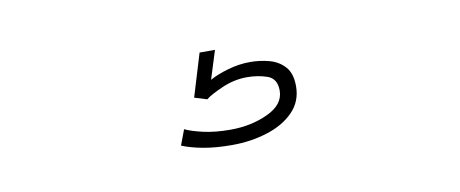

<svg xmlns="http://www.w3.org/2000/svg" viewBox="-34 -98 942 393"><g transform="rotate(-10 437.5 99.0)"><path d="M424 198Q390 198 364.2 193.2Q338.5 188.5 320.5 181L332.5 149Q346 155.5 370.2 161Q394.5 166.5 426 166.5Q469.5 166.5 504.2 150.2Q539 134 539 105Q539 80 519.5 73.2Q500 66.5 477.5 66.5Q451 66.5 425.2 77.8Q399.5 89 390 97L364 89L391 0H423L404.5 59Q419.5 50.5 442.8 43.8Q466 37 489.5 37Q509.5 37 529 42.2Q548.5 47.5 561 61.5Q573.5 75.5 573.5 102Q573.5 133.5 552.5 155Q531.5 176.5 497.2 187.2Q463 198 424 198Z"/></g></svg>

Font: Trispace SemiExpanded Thin
Style: Regular
Weight: 100
Width: 6
Designer: Tyler Finck
Foundry: Etcetera Type Company
Version: Version 1.210; ttfautohint (v1.8.3)